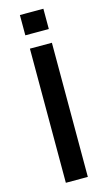

<svg xmlns="http://www.w3.org/2000/svg" viewBox="-135 -936 556 983"><g transform="rotate(-15 143.0 -445.0)"><path d="M201.5 0H85V-711H201.5ZM204.5 -783H80V-890.5H204.5Z"/></g></svg>

Font: Roberto Sans Medium
Style: Regular
Weight: 500
Designer: Google (font) & Cristiano Sobral (main changes)
Version: Version 1.000;October 12, 2021;FontCreator 14.0.0.2814 64-bi